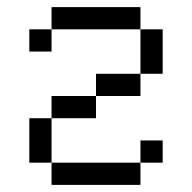

<svg xmlns="http://www.w3.org/2000/svg" viewBox="-20 -520 540 540"><path d="M375 -437.5H125V-500H375ZM62.5 -187.5H125V-62.5H62.5ZM62.5 -437.5H125V-375H62.5ZM125 -62.5H375V0H125ZM125 -250H250V-187.5H125ZM250 -312.5H375V-250H250ZM375 -125H437.5V-62.5H375ZM375 -437.5H437.5V-312.5H375Z"/></svg>

Font: 寒蝉点阵体 16px
Style: Regular
Weight: 400
Designer: Designed by Warren2060
Foundry: ChillType
Version: Version 1.000